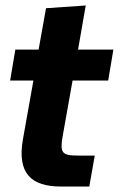

<svg xmlns="http://www.w3.org/2000/svg" viewBox="-20 -681 448 701"><path d="M202 0H306L326 -113H264C206 -113 198 -123 209 -185L245 -387H375L394 -500H265L293 -661L148 -651L121 -500H36L17 -387H102L64 -174C41 -46 96 0 202 0Z"/></svg>

Font: Uncut Sans
Style: Bold Italic
Weight: 700
Italic angle: -10°
Designer: Kasper Nordkvist
Foundry: Uncut Type
Version: Version 1.111;FEAKit 1.0